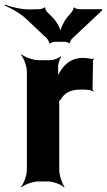

<svg xmlns="http://www.w3.org/2000/svg" viewBox="-57 -790 465 836"><path d="M349 -391 351 -393C349 -395 346 -399 346 -403L348 -527C348 -529 351 -532 352 -533L349 -536C348 -535 345 -533 343 -533C332 -536 316 -538 304 -538C258 -538 229 -515 209 -485C202 -474 192 -458 189 -449L192 -448C196 -457 197 -475 196 -488V-497C195 -511 203 -534 209 -542L207 -545C200 -537 177 -528 162 -528H110C86 -528 49 -542 36 -554L34 -552C46 -539 60 -502 60 -478V-50C60 -26 46 11 34 24L36 26C49 14 86 0 110 0H151C175 0 211 14 222 26L224 24C214 11 201 -26 201 -50V-334C201 -337 201 -350 199 -351L197 -348C198 -347 206 -354 207 -356C223 -385 249 -400 295 -400C312 -400 340 -400 349 -391ZM172 -714 150 -736C146 -739 138 -753 140 -757L136 -758C135 -754 120 -750 114 -750L75 -749C38 -748 -10 -760 -36 -770L-37 -766C-12 -756 32 -732 58 -707L148 -622C151 -618 159 -605 157 -602L161 -600C162 -604 177 -608 182 -608H227C231 -608 243 -604 245 -601L247 -602C246 -605 253 -618 256 -621L388 -745V-750H287C282 -750 267 -754 266 -758L263 -756C265 -753 257 -739 254 -736L236 -715C222 -699 205 -664 205 -647H208C208 -664 188 -699 172 -714Z"/></svg>

Font: Asimov
Style: EdgeNar
Weight: 500
Designer: Google
Version: Version 2.000980: 2014